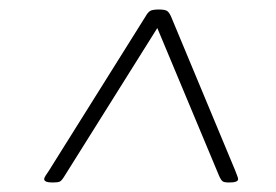

<svg xmlns="http://www.w3.org/2000/svg" viewBox="-20 -704 580 404"><path d="M91 -320Q73 -320 73 -327Q73 -330 76 -334.5Q79 -339 83 -345L286 -669Q291 -678 296 -681Q301 -684 314 -684Q327 -684 331.5 -681Q336 -678 340 -669L475 -345Q477 -339 479 -334.5Q481 -330 481 -327Q481 -320 462 -320Q452 -320 448.5 -322.5Q445 -325 441 -334L311 -645L116 -334Q110 -324 106 -322Q102 -320 91 -320Z"/></svg>

Font: Asap Expanded Expanded Thin
Style: Italic
Weight: 100
Width: 7
Italic angle: -6°
Designer: Pablo Cosgaya
Foundry: Omnibus-Type
Version: Version 3.001; ttfautohint (v1.8.4.7-5d5b)